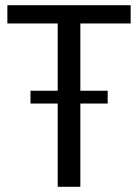

<svg xmlns="http://www.w3.org/2000/svg" viewBox="-20 -720 532 740"><path d="M483.6 -700V-629.5H246.5L289.7 -672.1V0H202.4V-672.1L243.5 -629.5H8.4V-700ZM395 -370.3V-321.1H97.5V-370.3Z"/></svg>

Font: Pathway Extreme 8pt Thin 12pt
Style: Regular
Weight: 100
Version: Version 1.001;gftools[0.9.26]